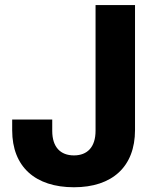

<svg xmlns="http://www.w3.org/2000/svg" viewBox="-20 -748 627 777"><path d="M279.3 9.8C434.1 9.8 526.4 -73.2 526.4 -221.7V-727.5H366.7V-218.8C366.7 -152.8 333.5 -119.1 279.3 -119.1C224.6 -119.1 191.4 -152.8 191.4 -218.3V-264.2H29.3V-220.7C29.3 -72.8 123 9.8 279.3 9.8Z"/></svg>

Font: Raveo
Style: Bold
Weight: 700
Designer: Jakub Foglar, Rasmus Andersson (Inter)
Foundry: Jakubfoglar.com
Version: Version 1.100;Glyphs 3.2.3 (3260)